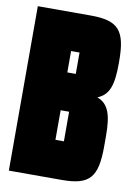

<svg xmlns="http://www.w3.org/2000/svg" viewBox="-81 -753 563 805"><g transform="rotate(10 200.5 -350.0)"><path d="M14 0H239C359 0 390 -38 390 -170V-213C390 -304 375 -349 326 -367C375 -386 390 -430 390 -522V-530C390 -662 359 -700 239 -700H14ZM220 -448H184V-539H220ZM220 -287V-161H184V-287Z"/></g></svg>

Font: Queering Heavy
Style: Bold
Weight: 900
Designer: Adam Naccarato
Foundry: adamnac
Version: Version 2.000;hotconv 1.0.109;makeotfexe 2.5.65596